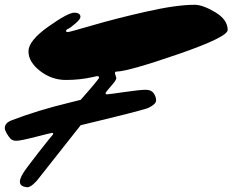

<svg xmlns="http://www.w3.org/2000/svg" viewBox="-127 -761 971 802"><path d="M353 -455 359 -435Q359 -426 336.5 -401Q314 -376 314 -371.5Q314 -367 320.5 -367Q327 -367 392.5 -376.5Q458 -386 481.5 -386Q505 -386 515 -371.5Q525 -357 525 -341.5Q525 -326 494 -311Q479 -303 276 -254L210 -238L30 -10L23 -2Q1 21 -11.5 21Q-24 21 -34 15.5Q-44 10 -44 -2Q-44 -14 -32.5 -34Q-21 -54 31.5 -121Q84 -188 89.5 -193.5Q95 -199 95 -202.5Q95 -206 91 -206Q87 -206 23 -189.5Q-41 -173 -58 -173Q-75 -173 -83 -181.5Q-91 -190 -99 -204Q-107 -218 -107 -226Q-107 -248 -77 -259Q30 -300 162 -332L210 -344Q287 -431 287 -437Q287 -443 278 -443Q277 -443 260 -439Q207 -427 148 -427Q89 -427 40.5 -464.5Q-8 -502 -8 -546.5Q-8 -591 74.5 -649.5Q157 -708 183 -708Q209 -708 209 -690Q209 -681 187.5 -662.5Q166 -644 157.5 -640.5Q149 -637 149 -632Q149 -627 156 -627Q163 -627 260.5 -655.5Q358 -684 484 -712.5Q610 -741 686 -741Q720 -741 772 -710Q824 -679 824 -636Q824 -606 616.5 -534.5Q409 -463 360 -462Q353 -462 353 -455Z"/></svg>

Font: Mrs Sheppards
Style: Regular
Weight: 400
Version: Version 1.000